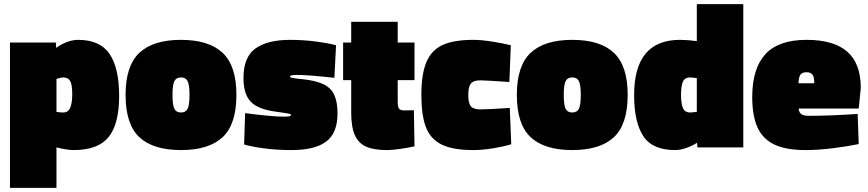

<svg xmlns="http://www.w3.org/2000/svg" viewBox="-20 -710 4181 925"><path d="M28 -505H249L251 -479Q269 -494 298.5 -506Q328 -518 356 -518Q462 -518 508 -450Q554 -382 554 -248Q554 -113 503.5 -50Q453 13 334 13Q318 13 294 9Q270 5 252 0V195H28ZM328 -256Q328 -303 318 -320Q308 -337 284 -337Q275 -337 252 -330V-171Q270 -168 284 -168Q309 -168 318.5 -191.5Q328 -215 328 -256Z M585 -253Q585 -393 651.5 -455.5Q718 -518 852 -518Q986 -518 1052.5 -455.5Q1119 -393 1119 -253Q1119 -111 1052.5 -49Q986 13 852 13Q718 13 651.5 -49Q585 -111 585 -253ZM893 -253Q893 -301 884 -319Q875 -337 852 -337Q829 -337 820 -319Q811 -301 811 -253Q811 -204 820 -186Q829 -168 852 -168Q875 -168 884 -186Q893 -204 893 -253Z M1156 -14 1161 -165Q1290 -148 1348 -148Q1367 -148 1374.5 -150Q1382 -152 1382 -157Q1382 -161 1364 -164Q1346 -167 1309 -172Q1224 -183 1188.5 -219.5Q1153 -256 1153 -334Q1153 -436 1211.5 -477Q1270 -518 1377 -518Q1441 -518 1502 -510Q1563 -502 1599 -492L1591 -335Q1467 -349 1409 -349Q1392 -349 1384.5 -347Q1377 -345 1377 -341Q1377 -337 1388.5 -334.5Q1400 -332 1442 -328Q1504 -321 1539.5 -303.5Q1575 -286 1590.5 -252.5Q1606 -219 1606 -163Q1606 -69 1551.5 -28Q1497 13 1384 13Q1313 13 1250.5 4.5Q1188 -4 1156 -14Z M1672 -168V-324H1633V-505H1672V-605H1896V-505H1977V-324H1896V-220Q1896 -195 1902.5 -186.5Q1909 -178 1929 -178L1974 -179L1977 -5Q1945 2 1907 7.5Q1869 13 1845 13Q1782 13 1745 -3Q1708 -19 1690 -58Q1672 -97 1672 -168Z M2010 -253Q2010 -355 2035 -412.5Q2060 -470 2114 -494Q2168 -518 2260 -518Q2298 -518 2349 -510Q2400 -502 2441 -492L2434 -315Q2317 -323 2293 -323Q2261 -323 2248.5 -307.5Q2236 -292 2236 -253Q2236 -213 2248.5 -198Q2261 -183 2293 -183Q2331 -183 2436 -190L2443 -15Q2407 -4 2355.5 4.5Q2304 13 2260 13Q2162 13 2108 -13.5Q2054 -40 2032 -97Q2010 -154 2010 -253Z M2470 -253Q2470 -393 2536.5 -455.5Q2603 -518 2737 -518Q2871 -518 2937.5 -455.5Q3004 -393 3004 -253Q3004 -111 2937.5 -49Q2871 13 2737 13Q2603 13 2536.5 -49Q2470 -111 2470 -253ZM2778 -253Q2778 -301 2769 -319Q2760 -337 2737 -337Q2714 -337 2705 -319Q2696 -301 2696 -253Q2696 -204 2705 -186Q2714 -168 2737 -168Q2760 -168 2769 -186Q2778 -204 2778 -253Z M3035 -252Q3035 -518 3256 -518Q3291 -518 3337 -512V-690H3561V0H3340L3338 -22Q3316 -8 3287 2.5Q3258 13 3233 13Q3123 13 3079 -54.5Q3035 -122 3035 -252ZM3337 -171V-334Q3310 -337 3305 -337Q3278 -337 3269.5 -315Q3261 -293 3261 -252Q3261 -212 3270 -190Q3279 -168 3306 -168Z M3604 -243Q3604 -379 3667 -448.5Q3730 -518 3866 -518Q3997 -518 4062 -461Q4127 -404 4127 -286L4117 -187H3828Q3829 -168 3840.5 -160Q3852 -152 3877 -152Q3975 -152 4112 -161L4117 -16Q4065 -5 3993.5 4Q3922 13 3861 13Q3766 13 3710 -14Q3654 -41 3629 -97Q3604 -153 3604 -243ZM3903 -309Q3903 -338 3894.5 -350Q3886 -362 3866 -362Q3844 -362 3836 -350Q3828 -338 3827 -309Z"/></svg>

Font: Cairo Black
Style: Regular
Weight: 900
Designer: Mohamed Gaber, Accademia di Belle Arti di Urbino and others
Foundry: Kief Type Foundry, Accademia di Belle Arti di Urbino and others
Version: Version 3.011